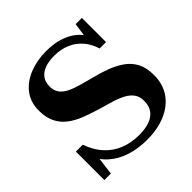

<svg xmlns="http://www.w3.org/2000/svg" viewBox="-189 -877 1044 1044"><g transform="rotate(-45 333.5 -355.0)"><path d="M350 -39Q397 -39 430.5 -51Q464 -63 482 -88Q500 -113 500 -151Q500 -184 484.5 -206Q469 -228 441 -243Q413 -258 374 -270Q335 -282 288 -295Q242 -309 200 -325.5Q158 -342 126 -366.5Q94 -391 75.5 -428Q57 -465 57 -518Q57 -584 91.5 -628.5Q126 -673 184.5 -696.5Q243 -720 313 -720Q378 -720 426 -702.5Q474 -685 506 -653Q538 -621 556 -576L515 -596L531 -710H579V-524H530Q516 -570 487.5 -603Q459 -636 418.5 -653.5Q378 -671 327 -671Q284 -671 253.5 -659.5Q223 -648 207 -625.5Q191 -603 191 -570Q191 -538 207 -517Q223 -496 251 -482.5Q279 -469 315.5 -459Q352 -449 393 -438Q442 -426 485.5 -409.5Q529 -393 563.5 -368.5Q598 -344 617.5 -306.5Q637 -269 637 -213Q637 -142 601.5 -92Q566 -42 504 -16Q442 10 362 10Q293 10 235.5 -8.5Q178 -27 136.5 -64.5Q95 -102 73 -158L109 -131L92 0H42V-219H95Q116 -159 152.5 -119Q189 -79 239 -59Q289 -39 350 -39Z"/></g></svg>

Font: Roboto Serif 120pt Expanded SemiBold
Style: Regular
Weight: 600
Width: 7
Designer: Greg Gazdowicz
Foundry: Commercial Type
Version: Version 1.008